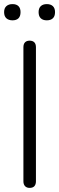

<svg xmlns="http://www.w3.org/2000/svg" viewBox="-22 -909 288 935"><path d="M122 6Q108 6 100 -2.5Q92 -11 92 -26V-679Q92 -695 100 -703Q108 -711 122 -711Q137 -711 145 -703Q153 -695 153 -679V-26Q153 -11 145.5 -2.5Q138 6 122 6ZM206 -810Q187 -810 176.5 -820Q166 -830 166 -850Q166 -869 176.5 -879Q187 -889 206 -889Q225 -889 235.5 -879Q246 -869 246 -850Q246 -830 235.5 -820Q225 -810 206 -810ZM39 -810Q20 -810 9 -820Q-2 -830 -2 -850Q-2 -869 9 -879Q20 -889 39 -889Q58 -889 68 -879Q78 -869 78 -850Q78 -830 68 -820Q58 -810 39 -810Z"/></svg>

Font: Nunito ExtraLight Light
Style: Regular
Weight: 300
Version: Version 3.602